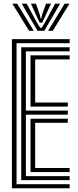

<svg xmlns="http://www.w3.org/2000/svg" viewBox="-20 -1010 416 1030"><path d="M43.9 0V-800H353.6V-778.3H68.8V-21.7H353.6V0ZM143.7 -86.9V-373H343.6V-351.3H168.7V-108.7H353.6V-86.9ZM93.8 -43.5V-756.5H353.6V-734.8H118.8V-416.5H343.6V-394.8H118.8V-65.2H353.6V-43.5ZM143.7 -438.2V-713.1H353.6V-691.3H168.7V-460H343.6V-438.2ZM46.2 -990.3H72.2L161 -844.8H135.9ZM96.5 -990.3H123.3L175 -894.4L196.1 -860H202.9L224 -894.2L275.7 -990.3H302.4L217.6 -844.8H181.4ZM146 -990.3H172.8L193.6 -930.8L197.7 -911.4H201.3L205.6 -930.8L227 -990.3H253.7L219.9 -916.8L206.3 -888.3H192.7L179.2 -916.8ZM326.8 -990.3H352.8L263.1 -844.8H237.9Z"/></svg>

Font: Big Shoulders Inline Thin
Style: Regular
Weight: 100
Designer: Patric King
Foundry: XO Type Co
Version: Version 2.002